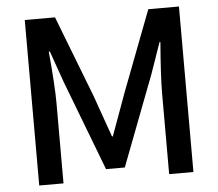

<svg xmlns="http://www.w3.org/2000/svg" viewBox="-53 -818 995 877"><g transform="rotate(-5 444.5 -379.5)"><path d="M91.8 0V-758.8H230.5L374 -387.7Q386.7 -351.6 409.7 -286.6Q432.6 -221.7 442.4 -194.3H446.3Q452.1 -210 516.6 -387.7L658.2 -758.8H798.8V0H687.5V-371.1Q687.5 -446.3 700.2 -604.5H696.3L646.5 -461.9L488.3 -47.9H402.3L244.1 -461.9L193.4 -605.5H188.5Q203.1 -446.3 203.1 -371.1V0Z"/></g></svg>

Font: Gothic A1 SemiBold
Style: Regular
Weight: 600
Version: Version 2.50